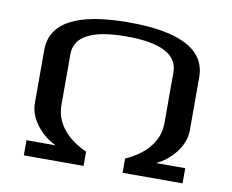

<svg xmlns="http://www.w3.org/2000/svg" viewBox="-74 -753 1025 848"><g transform="rotate(10 439.0 -329.5)"><path d="M526 -64V0H795V-68H664C725 -96 786 -162 786 -236V-474C786 -597 670 -659 439 -659C207 -659 91 -597 91 -474V-236C91 -161 153 -96 214 -68H83V0H351V-64C276 -97 208 -158 208 -247V-476C208 -556 285 -596 439 -596C593 -596 670 -556 670 -476V-247C670 -158 602 -97 526 -64Z"/></g></svg>

Font: Gamestation Extended
Style: Regular
Weight: 400
Width: 7
Designer: Jonas Hecksher
Foundry: Jonas Hecksher, Playtypeª, e-types AS
Version: Version 1.003